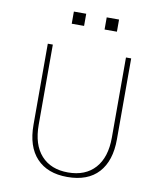

<svg xmlns="http://www.w3.org/2000/svg" viewBox="-97 -969 900 1063"><g transform="rotate(10 353.5 -437.0)"><path d="M120.1 -235.4V-690.4H148.4V-240.2Q148.4 -127.9 202.6 -67.9Q256.8 -7.8 353.5 -7.8Q451.2 -7.8 505.4 -68.4Q559.6 -128.9 559.6 -240.2V-690.4H588.9V-235.4Q588.9 -114.3 528.8 -48.3Q468.8 17.6 353.5 17.6Q242.2 17.6 181.2 -47.4Q120.1 -112.3 120.1 -235.4ZM231.4 -822.3V-890.6H300.8V-822.3ZM416 -822.3V-890.6H485.4V-822.3Z"/></g></svg>

Font: Gothic A1 Thin
Style: Regular
Weight: 250
Designer: HanYang I&C Co.,Ltd.
Foundry: HanYang I&C Co.,Ltd.
Version: Version 2.50